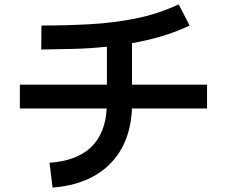

<svg xmlns="http://www.w3.org/2000/svg" viewBox="-20 -806 1040 880"><path d="M221 54 207 -60Q333 -69 398 -132Q463 -195 469 -309H71V-418H470V-592Q395 -584 319.5 -582Q244 -580 169 -579L170 -689Q284 -689 392.5 -695Q501 -701 603 -721.5Q705 -742 799 -786L849 -689Q786 -659 719.5 -639.5Q653 -620 585 -608V-418H929V-309H585Q578 -149 484 -54.5Q390 40 221 54Z"/></svg>

Font: Murecho Medium
Style: Regular
Weight: 500
Designer: Neil Summerour
Foundry: Positype
Version: Version 1.010; ttfautohint (v1.8.3)